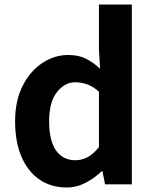

<svg xmlns="http://www.w3.org/2000/svg" viewBox="-20 -818 684 852"><path d="M276 14Q207 14 155.5 -21Q104 -56 75.5 -122Q47 -188 47 -280Q47 -371 80.5 -437Q114 -503 168 -538.5Q222 -574 282 -574Q329 -574 361.5 -557.5Q394 -541 424 -513L419 -601V-798H565V0H446L435 -58H431Q400 -28 360 -7Q320 14 276 14ZM314 -107Q343 -107 368.5 -120.5Q394 -134 419 -165V-411Q394 -434 367 -443.5Q340 -453 314 -453Q267 -453 232.5 -409Q198 -365 198 -281Q198 -194 228.5 -150.5Q259 -107 314 -107Z"/></svg>

Font: Chiron Sans HK TT
Style: Bold
Weight: 700
Designer: Ryoko NISHIZUKA 西塚涼子 (kana, bopomofo & ideographs); Paul D. Hunt (Latin, Greek & Cyrillic); Sandoll Communications 산돌커뮤니
Foundry: Adobe
Version: Version 2.022;hotconv 1.0.109;makeotfexe 2.5.65596